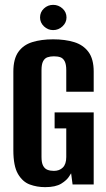

<svg xmlns="http://www.w3.org/2000/svg" viewBox="-20 -760 438 791"><path d="M166 11Q132 11 102.5 0Q73 -11 54 -43.5Q35 -76 35 -141V-465Q35 -517 55.5 -546Q76 -575 113 -586.5Q150 -598 199 -598Q248 -598 285.5 -586.5Q323 -575 344.5 -546Q366 -517 366 -465V-382H253V-471Q253 -495 246.5 -507.5Q240 -520 229 -524Q218 -528 202 -528Q187 -528 175.5 -524Q164 -520 157.5 -507.5Q151 -495 151 -471V-113Q151 -90 157.5 -77.5Q164 -65 175.5 -60.5Q187 -56 202 -56Q225 -56 239 -70Q253 -84 253 -113V-231H205V-297H366V0H279L273 -46Q271 -43 269 -40Q267 -37 266 -35Q256 -18 232.5 -3.5Q209 11 166 11ZM199 -636Q177 -636 161 -651.5Q145 -667 145 -688Q145 -710 161 -725Q177 -740 199 -740Q221 -740 237.5 -725Q254 -710 254 -688Q254 -667 237.5 -651.5Q221 -636 199 -636Z"/></svg>

Font: Alumni Sans Thin
Style: Bold
Weight: 700
Version: Version 1.018